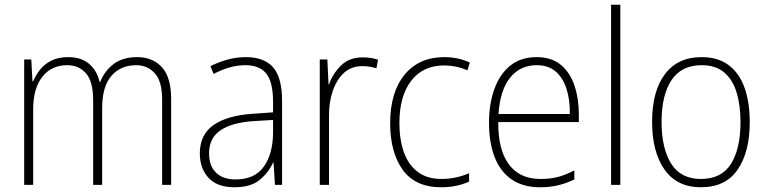

<svg xmlns="http://www.w3.org/2000/svg" viewBox="-20 -780 3237 810"><path d="M559 -539Q624 -539 663 -496.5Q702 -454 702 -363V0H664V-360Q664 -437 633 -471Q602 -505 555 -505Q489 -505 450 -460Q411 -415 411 -324V0H373V-356Q373 -437 342.5 -471Q312 -505 264 -505Q197 -505 158.5 -456Q120 -407 120 -319V0H82V-529H112L117 -437H120Q130 -462 148.5 -485.5Q167 -509 196 -524Q225 -539 268 -539Q322 -539 355.5 -511Q389 -483 400 -435H403Q422 -482 460 -510.5Q498 -539 559 -539Z M1017 -539Q1095 -539 1132.5 -495.5Q1170 -452 1170 -355V0H1140L1134 -94H1132Q1113 -52 1075.5 -21Q1038 10 969 10Q896 10 859.5 -30Q823 -70 823 -133Q823 -212 881 -252.5Q939 -293 1046 -300L1132 -306V-349Q1132 -434 1103.5 -469.5Q1075 -505 1015 -505Q983 -505 950 -496Q917 -487 881 -468L868 -501Q902 -518 939.5 -528.5Q977 -539 1017 -539ZM1049 -269Q959 -263 910.5 -230.5Q862 -198 862 -133Q862 -80 891.5 -51.5Q921 -23 974 -23Q1054 -23 1092.5 -76.5Q1131 -130 1132 -219V-274Z M1510 -538Q1546 -538 1575 -528L1568 -492Q1554 -496 1539.5 -498.5Q1525 -501 1509 -501Q1462 -501 1431 -472.5Q1400 -444 1383.5 -395.5Q1367 -347 1368 -288V0H1329V-529H1361L1366 -424H1368Q1383 -468 1418 -503Q1453 -538 1510 -538Z M1841 10Q1732 10 1679 -63.5Q1626 -137 1626 -260Q1626 -391 1687 -465Q1748 -539 1854 -539Q1914 -539 1962 -516L1952 -483Q1928 -494 1903 -499Q1878 -504 1854 -504Q1765 -504 1715 -439.5Q1665 -375 1665 -261Q1665 -192 1683.5 -139Q1702 -86 1741.5 -55.5Q1781 -25 1843 -25Q1874 -25 1903.5 -31.5Q1933 -38 1959 -49V-14Q1936 -3 1906 3.5Q1876 10 1841 10Z M2244 -539Q2307 -539 2346 -506.5Q2385 -474 2403.5 -419Q2422 -364 2422 -297V-265H2082Q2081 -149 2126.5 -87Q2172 -25 2260 -25Q2300 -25 2332 -33Q2364 -41 2403 -61V-23Q2370 -7 2335.5 1.5Q2301 10 2259 10Q2185 10 2137 -24Q2089 -58 2066 -119Q2043 -180 2043 -262Q2043 -341 2065.5 -404Q2088 -467 2132.5 -503Q2177 -539 2244 -539ZM2244 -505Q2175 -505 2132.5 -453Q2090 -401 2083 -299H2384Q2385 -358 2370 -405Q2355 -452 2324 -478.5Q2293 -505 2244 -505Z M2597 0H2558V-760H2597Z M3143 -265Q3143 -139 3092 -64.5Q3041 10 2937 10Q2836 10 2783.5 -64.5Q2731 -139 2731 -266Q2731 -395 2785 -467Q2839 -539 2940 -539Q3010 -539 3055 -504.5Q3100 -470 3121.5 -408.5Q3143 -347 3143 -265ZM2771 -266Q2771 -154 2811.5 -89.5Q2852 -25 2937 -25Q3024 -25 3064 -89Q3104 -153 3104 -265Q3104 -336 3087.5 -390Q3071 -444 3035 -474.5Q2999 -505 2940 -505Q2855 -505 2813 -442Q2771 -379 2771 -266Z"/></svg>

Font: Noto Sans Khmer SemiCondensed ExtraLight
Style: Regular
Weight: 200
Width: 4
Designer: Danh Hong and the Monotype Design Team
Foundry: Monotype Imaging Inc.
Version: Version 2.004; ttfautohint (v1.8.4.7-5d5b)